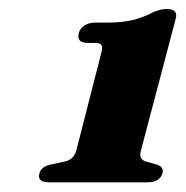

<svg xmlns="http://www.w3.org/2000/svg" viewBox="-20 -738 402 416"><path d="M170.5 -645H186Q196.5 -645 199.8 -640.2Q203 -635.5 199 -621.5L145.5 -412.5Q142.5 -402 136.5 -396.2Q130.5 -390.5 122 -388.5L92.5 -382Q69.5 -378 65.5 -362.5Q59.5 -343 87 -343H299.5Q326 -343 332 -362.5Q336 -377 318 -382L294.5 -388.5Q288 -391 285.2 -396.5Q282.5 -402 285.5 -412.5L360.5 -696.5Q367 -718.5 341 -718.5Q335 -718.5 328.5 -717Q322 -715.5 312.5 -712Q292.5 -701 269.2 -695Q246 -689 210.5 -689H185.5Q172.5 -689 163 -682.8Q153.5 -676.5 151 -667Q148 -657 152.5 -651Q157 -645 170.5 -645Z"/></svg>

Font: Fraunces ExtraBold
Style: Italic
Weight: 800
Italic angle: -16°
Version: Version 1.000;[b76b70a41]